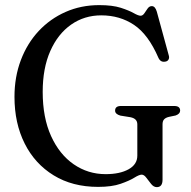

<svg xmlns="http://www.w3.org/2000/svg" viewBox="-20 -734 763 769"><path d="M631 -14.5Q631 15.5 608 15.5Q595.5 15.5 585.5 3Q575.5 -9.5 566.2 -22Q557 -34.5 547.5 -34.5Q537.5 -34.5 517.8 -22.2Q498 -10 463 2.2Q428 14.5 373 14.5Q270 14.5 194.8 -31.8Q119.5 -78 78.8 -159.2Q38 -240.5 38 -346Q38 -426 63.5 -493.2Q89 -560.5 135 -609.8Q181 -659 242.8 -686.2Q304.5 -713.5 377.5 -713.5Q430.5 -713.5 463.8 -702.8Q497 -692 515.5 -681.5Q534 -671 543 -671Q551.5 -671 558 -680.5Q564.5 -690 571.2 -699.8Q578 -709.5 588 -709.5Q601.5 -709.5 608 -687.5L656 -512Q659 -502.5 654.8 -495.2Q650.5 -488 641 -487Q623 -484 614.5 -502.5Q574 -596 517 -634.2Q460 -672.5 385.5 -672.5Q318 -672.5 265 -635.5Q212 -598.5 181.5 -529.8Q151 -461 151 -366Q151 -263 184.5 -189.2Q218 -115.5 275.2 -76Q332.5 -36.5 403 -36.5Q460 -36.5 495 -56Q530 -75.5 530 -110.5V-236Q530 -259 502.5 -264.5L462 -271Q441 -277 441 -291Q441 -309.5 464.5 -309.5H678Q701.5 -309.5 701.5 -291Q701.5 -278 683.5 -271.5L657 -266Q644 -263 637.5 -256.2Q631 -249.5 631 -236Z"/></svg>

Font: Fraunces 72pt S050
Style: Regular
Weight: 400
Version: Version 1.000; ttfautohint (v1.8.3)